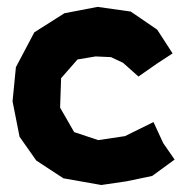

<svg xmlns="http://www.w3.org/2000/svg" viewBox="-20 -523 529 560"><path d="M483.4 -367.2 438.5 -436.5 361.3 -489.3 264.6 -502.9 168 -484.4 80.1 -428.7 26.4 -327.1 16.6 -227.5 37.1 -124 85.9 -54.7 165 -2.9 275.4 16.6 348.6 5.9 423.8 -9.8 489.3 -57.6 456.1 -105.5 427.7 -167 344.7 -126 266.6 -114.3 196.3 -137.7 155.3 -209 158.2 -294.9 206.1 -349.6 258.8 -358.4 303.7 -356.4 338.9 -339.8 383.8 -299.8 438.5 -337.9Z"/></svg>

Font: MaokenAssortedSans-Lite
Style: Lite
Weight: 400
Version: Version 1.400